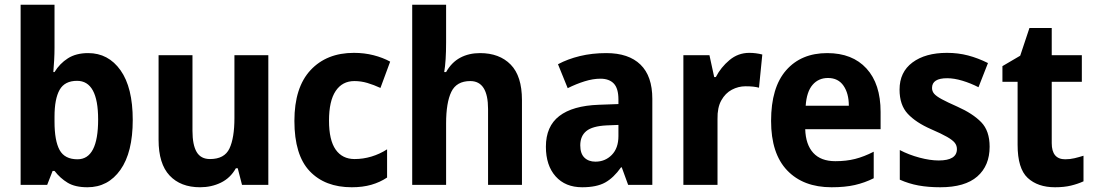

<svg xmlns="http://www.w3.org/2000/svg" viewBox="-20 -780 4614 810"><path d="M210 -578Q210 -553 208.5 -526.5Q207 -500 205 -476H210Q232 -512 266.5 -534Q301 -556 352 -556Q437 -556 488.5 -483.5Q540 -411 540 -274Q540 -137 488 -63.5Q436 10 349 10Q297 10 265.5 -9Q234 -28 210 -59H202L179 0H67V-760H210ZM305 -439Q253 -439 231.5 -401Q210 -363 210 -288V-267Q210 -186 231.5 -147Q253 -108 307 -108Q394 -108 394 -276Q394 -439 305 -439Z M1112 -547V0H1001L983 -70H975Q952 -29 912 -9.5Q872 10 824 10Q742 10 695.5 -39.5Q649 -89 649 -190V-547H792V-228Q792 -169 809.5 -139Q827 -109 866 -109Q927 -109 948 -153.5Q969 -198 969 -282V-547Z M1464 10Q1351 10 1286.5 -58Q1222 -126 1222 -270Q1222 -411 1290 -484Q1358 -557 1473 -557Q1517 -557 1556 -547Q1595 -537 1626 -520L1585 -409Q1557 -422 1530 -430Q1503 -438 1475 -438Q1424 -438 1396 -396Q1368 -354 1368 -271Q1368 -189 1396 -149Q1424 -109 1476 -109Q1512 -109 1547 -119.5Q1582 -130 1613 -150V-31Q1583 -11 1546.5 -0.5Q1510 10 1464 10Z M1862 -601Q1862 -562 1860 -530.5Q1858 -499 1854 -476H1862Q1885 -517 1921.5 -536.5Q1958 -556 2005 -556Q2087 -556 2134.5 -507.5Q2182 -459 2182 -358V0H2039V-320Q2039 -438 1964 -438Q1906 -438 1884 -392.5Q1862 -347 1862 -259V0H1719V-760H1862Z M2538 -556Q2632 -556 2682 -507.5Q2732 -459 2732 -363V0H2630L2603 -74H2600Q2569 -30 2533 -10Q2497 10 2436 10Q2365 10 2324 -36Q2283 -82 2283 -161Q2283 -247 2339.5 -290.5Q2396 -334 2506 -338L2589 -341V-360Q2589 -407 2569.5 -427.5Q2550 -448 2513 -448Q2482 -448 2446.5 -437Q2411 -426 2375 -408L2334 -509Q2375 -531 2426.5 -543.5Q2478 -556 2538 -556ZM2539 -251Q2479 -248 2453.5 -227Q2428 -206 2428 -167Q2428 -132 2445.5 -115Q2463 -98 2492 -98Q2533 -98 2561 -126.5Q2589 -155 2589 -206V-253Z M3141 -557Q3169 -557 3196 -550L3182 -410Q3171 -413 3157.5 -414.5Q3144 -416 3125 -416Q3095 -416 3067.5 -401.5Q3040 -387 3023 -356.5Q3006 -326 3007 -278V0H2863V-547H2973L2993 -455H3000Q3021 -496 3057.5 -526.5Q3094 -557 3141 -557Z M3470 -556Q3576 -556 3635.5 -491Q3695 -426 3695 -308V-235H3377Q3379 -170 3411 -135Q3443 -100 3504 -100Q3550 -100 3587.5 -109.5Q3625 -119 3666 -140V-28Q3628 -9 3586.5 0.5Q3545 10 3488 10Q3369 10 3301 -61Q3233 -132 3233 -270Q3233 -411 3296.5 -483.5Q3360 -556 3470 -556ZM3473 -451Q3433 -451 3408 -422Q3383 -393 3379 -334H3561Q3561 -386 3538.5 -418.5Q3516 -451 3473 -451Z M4155 -161Q4155 -81 4103 -35.5Q4051 10 3947 10Q3896 10 3855 2.5Q3814 -5 3776 -22V-147Q3814 -127 3859 -115Q3904 -103 3940 -103Q4017 -103 4017 -151Q4017 -166 4008 -177.5Q3999 -189 3975.5 -202.5Q3952 -216 3908 -235Q3844 -263 3809.5 -300Q3775 -337 3775 -402Q3775 -476 3829.5 -516.5Q3884 -557 3975 -557Q4022 -557 4064 -546Q4106 -535 4148 -514L4108 -412Q4075 -429 4040 -439.5Q4005 -450 3976 -450Q3912 -450 3912 -409Q3912 -395 3921 -384.5Q3930 -374 3953 -361.5Q3976 -349 4019 -330Q4084 -301 4119.5 -264.5Q4155 -228 4155 -161Z M4474 -108Q4494 -108 4513 -112.5Q4532 -117 4551 -123V-15Q4527 -4 4498 3Q4469 10 4431 10Q4358 10 4315.5 -29.5Q4273 -69 4273 -169V-435H4209V-501L4284 -545L4323 -662H4417V-547H4544V-435H4417V-176Q4417 -108 4474 -108Z"/></svg>

Font: Noto Sans Lao SemiCondensed
Style: Bold
Weight: 700
Width: 4
Designer: Monotype Design Team
Foundry: Monotype Imaging Inc.
Version: Version 2.003; ttfautohint (v1.8.4.7-5d5b)